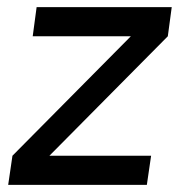

<svg xmlns="http://www.w3.org/2000/svg" viewBox="-20 -520 503 540"><path d="M83 -500H463L452 -418L119 -82H405L393 0H3L15 -82L348 -418H72Z"/></svg>

Font: Retni Sans Medium
Style: Italic
Weight: 500
Italic angle: -8°
Designer: Vitaly Kuzmin
Foundry: ParaType Ltd.
Version: Version 1.00;June 10, 2019;FontCreator 11.5.0.2425 64-bit; t